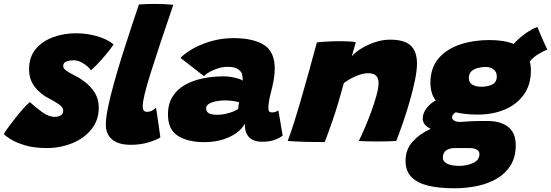

<svg xmlns="http://www.w3.org/2000/svg" viewBox="-64 -738 2890 1007"><path d="M181 38.5Q113.5 38.5 66 23.8Q18.5 9 -9.2 -8.5Q-37 -26 -44 -35Q-38.5 -45.5 -22 -68.2Q-5.5 -91 15.8 -118Q37 -145 57.8 -168.2Q78.5 -191.5 92.5 -202.5Q123 -174.5 157.5 -149.8Q192 -125 222.5 -125Q240 -125 253.8 -132.5Q267.5 -140 267.5 -158Q267.5 -175.5 244 -191.5Q220.5 -207.5 190 -223Q147 -245.5 117.8 -283.2Q88.5 -321 88.5 -375.5Q88.5 -439 123.5 -480.8Q158.5 -522.5 214.8 -543Q271 -563.5 334.5 -563.5Q393.5 -563.5 447.2 -547.5Q501 -531.5 531.5 -505Q525.5 -494.5 507 -471Q488.5 -447.5 463.8 -420Q439 -392.5 413 -369Q400 -388 373.8 -405Q347.5 -422 322 -422Q304.5 -422 286 -416Q267.5 -410 267.5 -391.5Q267.5 -379 282.8 -368Q298 -357 331.5 -340Q356 -328 384.5 -305.8Q413 -283.5 433.5 -250.8Q454 -218 454 -174Q454 -106.5 415 -59Q376 -11.5 313.8 13.5Q251.5 38.5 181 38.5Z M777 -17.5Q757 -4 714.8 8.8Q672.5 21.5 622 21.5Q558 21.5 524.5 -6.2Q491 -34 491 -84.5Q491 -119.5 503.2 -178.2Q515.5 -237 535.5 -308.2Q555.5 -379.5 579 -454Q602.5 -528.5 625 -596.2Q647.5 -664 664.5 -714.5Q709.5 -717.5 747 -717.5Q770.5 -717.5 793.5 -716.5Q816.5 -715.5 845 -713Q767 -485 725.8 -354Q684.5 -223 684.5 -181Q684.5 -151.5 706 -151.5Q721.5 -151.5 733 -157.5Q744.5 -163.5 754 -173.5Q755.5 -166 759 -143.5Q762.5 -121 766.2 -93.8Q770 -66.5 773.2 -44.8Q776.5 -23 777 -17.5Z M1007 7.5Q922 7.5 869.5 -25.2Q817 -58 817 -137.5Q817 -194 841.8 -232.5Q866.5 -271 908.2 -294Q950 -317 1001.8 -327.2Q1053.5 -337.5 1108 -337.5Q1139 -337.5 1169.2 -330.2Q1199.5 -323 1209 -314.5Q1209 -320 1207.8 -335.5Q1206.5 -351 1201 -359Q1191.5 -372.5 1175.2 -380Q1159 -387.5 1128.5 -387.5Q1107 -387.5 1082.2 -380.2Q1057.5 -373 1037 -361.8Q1016.5 -350.5 1006 -338.5L882.5 -434.5Q929.5 -480.5 1005 -509.2Q1080.5 -538 1160.5 -538Q1263 -538 1320 -502.8Q1377 -467.5 1377 -377Q1377 -349 1371.2 -317.2Q1365.5 -285.5 1357.5 -255.5Q1351.5 -232.5 1347.5 -211Q1343.5 -189.5 1343.5 -171Q1343.5 -157.5 1348 -153Q1352.5 -148.5 1361 -148.5Q1372.5 -148.5 1380.8 -151.2Q1389 -154 1396 -159L1418.5 -27.5Q1408 -17 1380.5 -5.8Q1353 5.5 1311.5 5.5Q1219.5 5.5 1219.5 -89.5Q1208.5 -65 1179 -42.8Q1149.5 -20.5 1105.8 -6.5Q1062 7.5 1007 7.5ZM1079 -136Q1097 -136 1118.8 -140.8Q1140.5 -145.5 1159 -152.8Q1177.5 -160 1185.5 -167.5Q1185.5 -173 1187.2 -184.2Q1189 -195.5 1190.5 -201Q1182.5 -205 1159.5 -208.2Q1136.5 -211.5 1114.5 -211.5Q1094 -211.5 1071.2 -207.2Q1048.5 -203 1032.8 -194Q1017 -185 1017 -170Q1017 -153 1030.5 -144.5Q1044 -136 1079 -136Z M1639 7Q1620 7 1592.2 6.8Q1564.5 6.5 1536 6Q1514 5 1484.5 3.8Q1455 2.5 1445 1.5Q1476 -82 1515.2 -217.8Q1554.5 -353.5 1598 -515.5Q1622.5 -518.5 1655.5 -520.2Q1688.5 -522 1720.5 -522Q1744 -522 1765.2 -520.8Q1786.5 -519.5 1802 -517Q1800.5 -510.5 1793.5 -486Q1786.5 -461.5 1781 -442.5Q1795 -460.5 1827 -481Q1859 -501.5 1900 -515.8Q1941 -530 1981.5 -530Q2057.5 -530 2090.2 -499Q2123 -468 2123 -405Q2123 -369.5 2112.8 -319Q2102.5 -268.5 2086.2 -211.5Q2070 -154.5 2051 -99Q2032 -43.5 2014 1.5Q2001 2.5 1974.5 3.2Q1948 4 1918.5 4Q1886.5 4 1858 3.2Q1829.5 2.5 1817.5 1.5Q1830 -22.5 1847.5 -63Q1865 -103.5 1882 -149.2Q1899 -195 1910.2 -236Q1921.5 -277 1921.5 -302Q1921.5 -326.5 1909.2 -340.2Q1897 -354 1866.5 -354Q1837.5 -354 1802.2 -338.5Q1767 -323 1739.5 -302.5Q1709 -189.5 1682.5 -112.5Q1656 -35.5 1639 7Z M2317.5 249.5Q2241 249.5 2183.8 236.2Q2126.5 223 2094.8 191.5Q2063 160 2063 105Q2063 46 2100.5 4.5Q2138 -37 2195 -62Q2172 -73.5 2162.5 -87.2Q2153 -101 2153 -116.5Q2153 -144.5 2173.8 -171Q2194.5 -197.5 2221 -211Q2206 -231 2199.8 -254.5Q2193.5 -278 2193.5 -303Q2193.5 -382 2236.2 -431.8Q2279 -481.5 2349.5 -504.8Q2420 -528 2502.5 -528Q2580 -528 2630 -507.5Q2652.5 -533.5 2688 -559.5Q2723.5 -585.5 2754.5 -596.5Q2759.5 -584 2768.8 -561.8Q2778 -539.5 2788.5 -516.5Q2799 -493.5 2806.5 -478Q2782.5 -468.5 2757.8 -453.2Q2733 -438 2714.5 -415.5Q2720.5 -394 2720.5 -368.5Q2720.5 -293.5 2683.5 -241.8Q2646.5 -190 2583.5 -163.5Q2520.5 -137 2442 -137Q2407.5 -137 2378.5 -140.2Q2349.5 -143.5 2326 -149Q2307 -137 2307 -122.5Q2307 -113 2317.5 -105.8Q2328 -98.5 2350 -98.5Q2380.5 -101 2409.2 -102.2Q2438 -103.5 2491 -103.5Q2562.5 -103.5 2601.8 -72Q2641 -40.5 2641 23Q2641 84.5 2615 127.5Q2589 170.5 2544 197.5Q2499 224.5 2440.8 237Q2382.5 249.5 2317.5 249.5ZM2461 -283Q2492.5 -283 2517 -294.5Q2541.5 -306 2541.5 -337.5Q2541.5 -361 2524.5 -374Q2507.5 -387 2484 -387Q2464.5 -387 2443.8 -382Q2423 -377 2409 -364.5Q2395 -352 2395 -328.5Q2395 -304.5 2414 -293.8Q2433 -283 2461 -283ZM2344.5 132Q2384.5 132 2417.5 116.8Q2450.5 101.5 2450.5 70.5Q2450.5 53 2435 45.8Q2419.5 38.5 2397.5 38.5H2323Q2293 38.5 2275.8 51Q2258.5 63.5 2258.5 89.5Q2258.5 108.5 2280.8 120.2Q2303 132 2344.5 132Z"/></svg>

Font: Grandstander Black
Style: Italic
Weight: 900
Italic angle: -15°
Designer: Tyler Finck
Foundry: Etcetera Type Co
Version: Version 1.200; ttfautohint (v1.8.3)